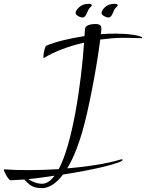

<svg xmlns="http://www.w3.org/2000/svg" viewBox="-190 -863 761 1000"><path d="M374 -772C398 -772 395 -807 417 -827C421 -830 423 -833 423 -836C423 -841 417 -843 406 -843C385 -843 369 -837 357 -826C345 -814 339 -804 339 -797C339 -790 342 -785 348 -782C358 -775 367 -772 374 -772ZM239 -772C263 -772 260 -807 282 -827C286 -830 288 -833 288 -836C288 -841 282 -843 271 -843C251 -843 235 -837 223 -826C210 -814 204 -804 204 -797C204 -790 207 -785 213 -782C223 -775 232 -772 239 -772ZM27 117C70 117 107 87 138 46C295 22 449 -14 449 -31C449 -32 447 -33 444 -33H441C366 -10 265 5 160 14C199 -49 225 -131 237 -171C271 -286 314 -512 332 -657C371 -662 412 -666 449 -666C485 -666 520 -665 549 -664C550 -664 551 -664 551 -665C551 -679 470 -688 412 -688C387 -688 361 -687 335 -685C336 -696 338 -703 338 -711C338 -730 332 -738 305 -738C281 -738 254 -730 253 -714L250 -675C171 -663 98 -645 51 -625C45 -623 36 -586 36 -568C36 -563 37 -561 38 -561H39C90 -593 165 -622 248 -641C232 -414 187 -116 116 18C63 21 11 23 -40 23C-85 23 -128 22 -168 19C-169 19 -170 20 -170 21C-170 31 -145 76 -135 76L-63 72C-58 79 -48 88 -34 100C-19 111 1 117 27 117ZM29 94C-4 94 -27 79 -43 70C0 66 46 59 94 52C73 80 52 94 29 94Z"/></svg>

Font: Comforter
Style: Regular
Weight: 400
Designer: Robert E. Leuschke
Foundry: Robert E. Leuschke
Version: Version 1.013; ttfautohint (v1.8.3)